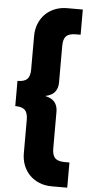

<svg xmlns="http://www.w3.org/2000/svg" viewBox="-64 -775 512 1063"><g transform="rotate(5 192.0 -243.0)"><path d="M266 252Q228 252 197 239.5Q166 227 143.5 204.5Q121 182 108.5 151Q96 120 96 82V-103Q96 -141 80 -157Q64 -173 26 -173V-313Q64 -313 80 -329Q96 -345 96 -383V-568Q96 -605 108.5 -636.5Q121 -668 143.5 -690.5Q166 -713 197 -725.5Q228 -738 266 -738H352V-598H326Q288 -598 272 -582Q256 -566 256 -528V-323Q256 -293 240 -272Q224 -251 186 -243Q224 -235 240 -214Q256 -193 256 -163V42Q256 80 272 96Q288 112 326 112H352V252Z"/></g></svg>

Font: Celebes Black
Style: Regular
Weight: 900
Designer: Anugrah Pasau
Foundry: Lafontype
Version: Version 1.000; ttfautohint (v1.8.4)